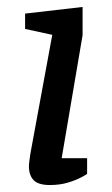

<svg xmlns="http://www.w3.org/2000/svg" viewBox="-20 -526 320 551"><path d="M123 5Q90 5 76.5 -9Q63 -23 63 -49Q63 -55 64.5 -65.5Q66 -76 67 -84L130 -426L52 -443V-487L217 -506V-425L157 -72H230V-27Q228 -25 213 -17Q198 -9 175 -2Q152 5 123 5Z"/></svg>

Font: Faustina Light Medium
Style: Italic
Weight: 500
Italic angle: -8°
Version: Version 1.200